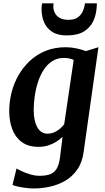

<svg xmlns="http://www.w3.org/2000/svg" viewBox="-20 -842 609 1114"><path d="M465.5 38Q457.5 100 428.5 141.5Q399.5 183 358 207Q316.5 231 269.2 241.2Q222 251.5 176.5 251.5Q153.5 251.5 128.5 248.2Q103.5 245 82.8 240.2Q62 235.5 52.5 231L76 135.5Q83.5 140.5 104.5 150.5Q125.5 160.5 153.5 169.2Q181.5 178 209.5 178Q246 178 270.2 169.2Q294.5 160.5 308.8 136.8Q323 113 328.5 69L343 -48Q327.5 -33 306.5 -19.8Q285.5 -6.5 259.8 1.8Q234 10 203.5 10Q144 10 106.2 -18Q68.5 -46 51 -93Q33.5 -140 33.5 -197.5Q33.5 -251 46.8 -304.2Q60 -357.5 87 -404.8Q114 -452 153.5 -489Q193 -526 245.2 -547Q297.5 -568 362.5 -568Q392.5 -568 424.8 -561Q457 -554 478 -545.5L551 -568ZM407.5 -494Q395.5 -500 380.8 -503Q366 -506 351 -506Q312.5 -506 283.2 -487.2Q254 -468.5 233.5 -436.8Q213 -405 200.2 -365.5Q187.5 -326 181.5 -284Q175.5 -242 175.5 -203.5Q175.5 -171 181 -145.8Q186.5 -120.5 196.8 -102.8Q207 -85 221.8 -75.8Q236.5 -66.5 255.5 -66.5Q276 -66.5 294.2 -74.2Q312.5 -82 327.2 -94.5Q342 -107 352.5 -121ZM367.5 -636.5Q315 -636.5 282.8 -657.2Q250.5 -678 235.8 -712.8Q221 -747.5 221 -791Q221 -800.5 222.2 -808.8Q223.5 -817 224.5 -822.5H290.5Q290.5 -818 290 -813Q289.5 -808 289.5 -802.5Q289.5 -784 298.5 -766.5Q307.5 -749 326.8 -738Q346 -727 376.5 -727Q414 -727 434 -743Q454 -759 462.5 -781.2Q471 -803.5 473 -822.5H542Q542 -818 541.8 -813Q541.5 -808 541 -802Q539 -759 522 -721.2Q505 -683.5 467.8 -660Q430.5 -636.5 367.5 -636.5Z"/></svg>

Font: Merriweather
Style: Bold Italic
Weight: 700
Italic angle: -7.8°
Version: Version 2.101